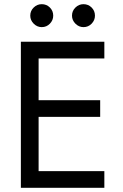

<svg xmlns="http://www.w3.org/2000/svg" viewBox="-20 -900 590 920"><path d="M325 -825Q325 -848 341.5 -864Q358 -880 380 -880Q403 -880 419 -864Q435 -848 435 -825Q435 -803 419 -786.5Q403 -770 380 -770Q358 -770 341.5 -786.5Q325 -803 325 -825ZM125 -825Q125 -848 141.5 -864Q158 -880 180 -880Q203 -880 219 -864Q235 -848 235 -825Q235 -803 219 -786.5Q203 -770 180 -770Q158 -770 141.5 -786.5Q125 -803 125 -825ZM80 -700H480V-620H165V-420H460V-340H165V-80H480V0H80Z"/></svg>

Font: Jost*
Style: Regular
Weight: 400
Version: Version 3.7